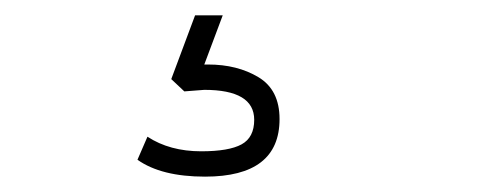

<svg xmlns="http://www.w3.org/2000/svg" viewBox="-20 -20 642 250"><path d="M159 188 172 158Q201 177 242 177Q278 177 294.5 168Q311 159 311 136Q311 97 246 97L220 99L203 83L234 0H270L246 64H251Q289 64 316.5 80.5Q344 97 344 135Q344 210 247 210Q190 210 159 188Z"/></svg>

Font: Cooper Hewitt
Style: Light
Weight: 703
Designer: Village Type and Design LLC
Foundry: Cooper Hewitt Smithsonian Design Museum
Version: 1.000